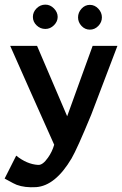

<svg xmlns="http://www.w3.org/2000/svg" viewBox="-52 -586 527 829"><path d="M372.5 -548.5Q388 -532 388 -511Q388 -490 372.5 -474Q357 -458 336 -458Q315 -458 300 -474Q285 -490 285 -511Q285 -532 300 -548.5Q315 -565 336 -565Q357 -565 372.5 -548.5ZM144 -461Q122 -461 106 -476.5Q90 -492 90 -513Q90 -534 106 -550Q122 -566 144 -566Q165 -566 181 -549.5Q197 -533 197 -513Q197 -493 181 -477Q165 -461 144 -461ZM455 -388 342 -91Q281 57 257 98Q187 216 104 222Q55 225 20 212Q15 211 -32 185L18 86Q64 123 112 126Q132 128 155 95Q173 70 182 39Q146 -42 80 -189.5Q14 -337 -8 -388H108Q132 -332 238 -84Q270 -173 307 -275Q344 -377 348 -388Z"/></svg>

Font: GFS Neohellenic Rg
Style: Bold
Weight: 700
Designer: Designed by Takis Katsoulidis and George D. Matthiopoulos.
Foundry: Designed by Takis Katsoulidis and George D. Matthiopoulos.
Version: Version 1.0